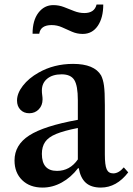

<svg xmlns="http://www.w3.org/2000/svg" viewBox="-20 -816 585 846"><path d="M167.5 10.5Q111.5 10.5 77.8 -22.2Q44 -55 44 -109Q44 -177.5 108.8 -219.2Q173.5 -261 323 -288V-374.5Q323 -439 307.2 -463.8Q291.5 -488.5 251.5 -488.5Q211.5 -488.5 188 -469.2Q164.5 -450 164.5 -417Q164.5 -407 166 -397Q167.5 -387 167.5 -378Q167.5 -351.5 150.8 -334.2Q134 -317 109 -317Q85 -317 70 -332.5Q55 -348 55 -373Q55 -405 80.8 -438.2Q106.5 -471.5 150 -496Q217.5 -534.5 302 -534.5Q395.5 -534.5 425.5 -483.5Q434.5 -465.5 438.2 -438.5Q442 -411.5 442 -352.5V-135.5Q442 -88.5 450 -70.2Q458 -52 479 -52Q503 -52 525.5 -78.5L545 -56.5Q493.5 10.5 424.5 10.5Q381.5 10.5 358 -10.8Q334.5 -32 327 -75H324Q292.5 -34 252 -11.8Q211.5 10.5 167.5 10.5ZM231 -63Q288 -63 323 -113.5V-252Q262 -240 227.5 -225.8Q193 -211.5 178.8 -190.5Q164.5 -169.5 164.5 -138Q164.5 -63 231 -63ZM344.5 -666.5Q319.5 -666.5 297.2 -676.2Q275 -686 253.2 -695.8Q231.5 -705.5 207.5 -705.5Q158.5 -705.5 153 -667.5H123.5Q123.5 -726 149.2 -759.8Q175 -793.5 215 -793.5Q239.5 -793.5 262 -784.8Q284.5 -776 306.8 -767.2Q329 -758.5 351.5 -758.5Q396.5 -758.5 405.5 -796H435Q435 -737.5 410.8 -702Q386.5 -666.5 344.5 -666.5Z"/></svg>

Font: Libre Caslon Text Medium
Style: Regular
Weight: 500
Designer: Pablo Impallari, Rodrigo Fuenzalida, Katja Schimmel
Foundry: Pablo Impallari, Rodrigo Fuenzalida
Version: Version 2.000